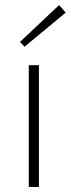

<svg xmlns="http://www.w3.org/2000/svg" viewBox="-20 -740 280 760"><path d="M134 -482V0H94V-482ZM214 -720 240 -690 77 -555 59 -574Z"/></svg>

Font: Exo 2 ExtraLight
Style: Regular
Weight: 250
Designer: Natanael Gama
Foundry: Natanael Gama
Version: Version 2.010